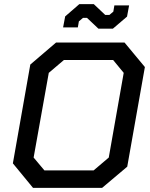

<svg xmlns="http://www.w3.org/2000/svg" viewBox="-20 -905 724 925"><path d="M42 -118 126 -594 250 -700H580L678 -582L593 -102L472 0H139ZM431 -84 504 -146 576 -554 525 -616H288L215 -554L142 -146L194 -84ZM399 -819H380L360 -802L355 -773H284L294 -826L362 -885H432L487 -833H507L526 -849L531 -879H602L592 -825L524 -767H454Z"/></svg>

Font: Chakra Petch Medium
Style: Italic
Weight: 500
Italic angle: -10°
Designer: Katatrad Aksorn Co.,Ltd.
Foundry: Cadson Demak Co.,Ltd.
Version: Version 1.000; ttfautohint (v1.6)